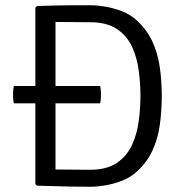

<svg xmlns="http://www.w3.org/2000/svg" viewBox="-20 -706 694 730"><path d="M32.5 -313Q29.5 -327 29.5 -345Q29.5 -363.5 32.5 -379H114.5V-677L120.5 -683Q164 -684.5 194.8 -685.2Q225.5 -686 255 -686Q284.5 -686 323.5 -686Q349 -686 380.2 -680.8Q411.5 -675.5 441.2 -664.2Q471 -653 492.5 -635Q535.5 -598 557.5 -552Q579.5 -506 587.2 -453Q595 -400 595 -342Q595 -283.5 587.5 -230Q580 -176.5 558 -130.2Q536 -84 492.5 -47Q471 -29 441.2 -17.8Q411.5 -6.5 380.2 -1.2Q349 4 323.5 4Q284.5 4 255 3.5Q225.5 3 194.8 2Q164 1 120.5 0L114.5 -6V-313ZM514 -342Q514 -390.5 507.2 -439.8Q500.5 -489 481 -530.2Q461.5 -571.5 423.2 -596.5Q385 -621.5 322.5 -621.5Q288 -621.5 258.8 -622Q229.5 -622.5 191 -622.5V-379H361Q362.5 -371 363.2 -363.5Q364 -356 364 -345Q364 -327.5 361 -313H191V-61.5Q229.5 -61.5 258.8 -61Q288 -60.5 322.5 -60.5Q385 -60.5 423.2 -86Q461.5 -111.5 481 -153Q500.5 -194.5 507.2 -244.2Q514 -294 514 -342Z"/></svg>

Font: Signika SC Light
Style: Regular
Weight: 300
Designer: Anna Giedryś
Foundry: Anna Giedryś
Version: Version 2.000; ttfautohint (v1.8.3) -l 8 -r 50 -G 200 -x 9 -